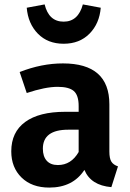

<svg xmlns="http://www.w3.org/2000/svg" viewBox="-20 -833 587 869"><path d="M242 -86Q302 -86 336 -145V-246H289Q174 -246 174 -160Q174 -125 191.5 -105.5Q209 -86 242 -86ZM475 -361V-147Q475 -116 484 -101.5Q493 -87 514 -80L484 14Q391 6 362 -64Q310 16 203 16Q124 16 77.5 -29.5Q31 -75 31 -148Q31 -235 94 -281Q157 -327 275 -327H336V-353Q336 -402 314 -421Q292 -440 241 -440Q185 -440 101 -412L69 -507Q168 -546 265 -546Q475 -546 475 -361ZM101 -798 182 -813Q201 -735 268 -735Q334 -735 355 -813L436 -798Q430 -726 385 -680.5Q340 -635 268 -635Q196 -635 151.5 -680.5Q107 -726 101 -798Z"/></svg>

Font: FiraSans
Style: Regular
Weight: 600
Designer: Carrois Corporate & Edenspiekermann AG
Foundry: Carrois Corporate GbR & Edenspiekermann AG
Version: Version 3.106;PS 003.106;hotconv 1.0.70;makeotf.lib2.5.58329